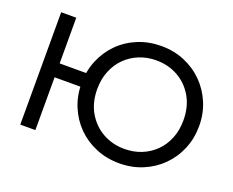

<svg xmlns="http://www.w3.org/2000/svg" viewBox="-116 -912 1365 1124"><g transform="rotate(20 566.0 -350.0)"><path d="M94 0V-700H188V-415.5H401.5V-329H188V0ZM714.5 15Q636.5 15 569.5 -12.8Q502.5 -40.5 453 -90Q403.5 -139.5 375.8 -206Q348 -272.5 348 -350Q348 -428 375.8 -494.5Q403.5 -561 453 -610.5Q502.5 -660 569.5 -687.5Q636.5 -715 714.5 -715Q792.5 -715 859.2 -687Q926 -659 975.8 -609Q1025.5 -559 1053.2 -492.8Q1081 -426.5 1081 -350Q1081 -272.5 1053.2 -206Q1025.5 -139.5 975.8 -90Q926 -40.5 859.2 -12.8Q792.5 15 714.5 15ZM714.5 -74.5Q771 -74.5 819.8 -94Q868.5 -113.5 905.2 -149.8Q942 -186 962.5 -237Q983 -288 983 -350Q983 -433.5 947.2 -495.5Q911.5 -557.5 850.8 -591.8Q790 -626 714.5 -626Q658.5 -626 609.5 -606.2Q560.5 -586.5 524 -550.2Q487.5 -514 466.8 -463.2Q446 -412.5 446 -350Q446 -267 482 -205Q518 -143 578.8 -108.8Q639.5 -74.5 714.5 -74.5Z"/></g></svg>

Font: Geologica Roman Light
Style: Regular
Weight: 300
Designer: Sindre Bremnes, Frode Helland
Foundry: Monokrom Skriftforlag AS
Version: Version 1.010;gftools[0.9.28]